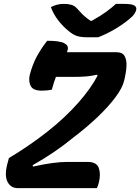

<svg xmlns="http://www.w3.org/2000/svg" viewBox="-20 -969 722 989"><path d="M479 0H71Q34 0 17.5 -35Q1 -70 22 -140L26 -155Q130 -217 223 -290Q316 -363 386 -443Q415 -476 439.5 -510Q464 -544 483 -580L479 -584Q453 -578 426 -575.5Q399 -573 362 -573H268Q262 -558 257 -541.5Q252 -525 247 -507Q224 -502 195 -502Q150 -502 138 -526.5Q126 -551 133 -582Q147 -636 169 -677Q191 -718 223 -759Q286 -759 310 -747Q334 -735 329 -714Q327 -707 325 -700H580Q611 -700 622 -680Q633 -660 631.5 -629Q630 -598 622 -564L619 -552Q611 -517 575 -468.5Q539 -420 483 -366.5Q427 -313 357 -260Q311 -222 258 -186Q205 -150 148 -118L150 -111Q258 -135 326 -135H431Q478 -135 489 -103.5Q500 -72 489 -28Q484 -9 479 0ZM486 -777H430Q399 -777 378.5 -783Q358 -789 335 -808Q304 -833 280 -864Q256 -895 242 -932Q272 -949 309 -949Q332 -949 348.5 -944Q365 -939 378 -924Q391 -909 405.5 -894.5Q420 -880 446 -862H453Q498 -887 528 -909Q558 -931 577 -949H617Q657 -949 670.5 -941.5Q684 -934 682 -921Q681 -911 672.5 -898Q664 -885 644 -869Q574 -812 486 -777Z"/></svg>

Font: Recursive Sn Csl St
Style: Bold Italic
Weight: 700
Italic angle: -15°
Version: Version 1.079;hotconv 1.0.112;makeotfexe 2.5.65598; ttfautoh